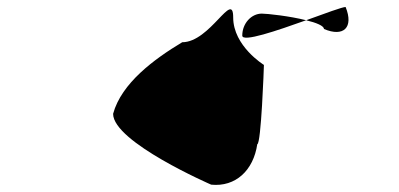

<svg xmlns="http://www.w3.org/2000/svg" viewBox="-20 -456 1142 550"><path d="M304 -130C304 -49 585 73 585 73C655 80 706 32 717 -43C728 -43 736 -263 736 -270C736 -270 648 -324 648 -406C648 -486 582 -335 502 -335C422 -287 328 -218 304 -130ZM674 -354C674 -334 773 -368 857 -398C810 -410 745 -417 730 -417C700 -417 674 -389 674 -354ZM857 -398C886 -391 908 -382 908 -373C964 -349 994 -377 970 -436C961 -436 912 -418 857 -398Z"/></svg>

Font: Ampere
Style: SC
Weight: 400
Version: Version 1